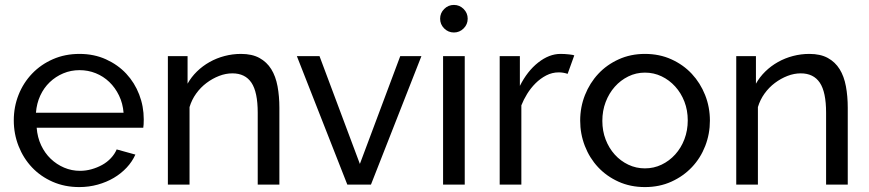

<svg xmlns="http://www.w3.org/2000/svg" viewBox="-20 -750 3530 780"><path d="M302 10Q243 10 194 -11.5Q145 -33 110 -70Q75 -107 55.5 -156.5Q36 -206 36 -261Q36 -316 55.5 -365Q75 -414 110.5 -451Q146 -488 195 -509.5Q244 -531 303 -531Q362 -531 410.5 -509Q459 -487 493 -450.5Q527 -414 545.5 -366Q564 -318 564 -265Q564 -254 563.5 -245Q563 -236 562 -231H129Q132 -192 147 -160Q162 -128 186 -105Q210 -82 240.5 -69Q271 -56 305 -56Q329 -56 352 -62.5Q375 -69 395 -80Q415 -91 430.5 -107.5Q446 -124 454 -143L530 -122Q517 -93 494.5 -69Q472 -45 442.5 -27.5Q413 -10 377 0Q341 10 302 10ZM482 -292Q479 -330 463.5 -362Q448 -394 424 -417Q400 -440 369 -452.5Q338 -465 303 -465Q268 -465 237 -452Q206 -439 182 -416Q158 -393 143.5 -361.5Q129 -330 126 -292Z M1115 0H1027V-292Q1027 -376 1001.5 -414Q976 -452 924 -452Q897 -452 870 -441.5Q843 -431 819 -413Q795 -395 777 -370Q759 -345 750 -315V0H662V-522H742V-410Q757 -437 780 -459.5Q803 -482 831.5 -498Q860 -514 892.5 -522.5Q925 -531 959 -531Q1004 -531 1034 -514.5Q1064 -498 1082 -469Q1100 -440 1107.5 -399.5Q1115 -359 1115 -312Z M1391 0 1186 -522H1278L1442 -84L1606 -522H1692L1487 0Z M1780 0V-522H1868V0ZM1768 -674Q1768 -697 1784.5 -713.5Q1801 -730 1824 -730Q1847 -730 1863.5 -713.5Q1880 -697 1880 -674Q1880 -651 1863.5 -634.5Q1847 -618 1824 -618Q1801 -618 1784.5 -634.5Q1768 -651 1768 -674Z M2286 -450Q2268 -456 2250 -456Q2223 -456 2199 -443.5Q2175 -431 2155.5 -411.5Q2136 -392 2121.5 -368.5Q2107 -345 2098 -322V0H2010V-522H2092V-401Q2122 -461 2166.5 -496Q2211 -531 2257 -531Q2274 -531 2292 -529Q2310 -527 2313 -525Z M2600 10Q2541 10 2492.5 -12Q2444 -34 2409.5 -71Q2375 -108 2356 -157Q2337 -206 2337 -260Q2337 -315 2356.5 -364Q2376 -413 2410.5 -450Q2445 -487 2493.5 -509Q2542 -531 2600 -531Q2659 -531 2707.5 -509Q2756 -487 2790.5 -450Q2825 -413 2844.5 -364Q2864 -315 2864 -260Q2864 -206 2845 -157Q2826 -108 2791 -71Q2756 -34 2707.5 -12Q2659 10 2600 10ZM2427 -259Q2427 -218 2440.5 -183Q2454 -148 2477.5 -122Q2501 -96 2532.5 -81Q2564 -66 2600 -66Q2636 -66 2667.5 -81Q2699 -96 2723 -122.5Q2747 -149 2760.5 -184.5Q2774 -220 2774 -261Q2774 -302 2760.5 -337Q2747 -372 2723 -398.5Q2699 -425 2667.5 -440Q2636 -455 2600 -455Q2564 -455 2532.5 -439.5Q2501 -424 2477.5 -397.5Q2454 -371 2440.5 -335.5Q2427 -300 2427 -259Z M3424 0H3336V-292Q3336 -376 3310.5 -414Q3285 -452 3233 -452Q3206 -452 3179 -441.5Q3152 -431 3128 -413Q3104 -395 3086 -370Q3068 -345 3059 -315V0H2971V-522H3051V-410Q3066 -437 3089 -459.5Q3112 -482 3140.5 -498Q3169 -514 3201.5 -522.5Q3234 -531 3268 -531Q3313 -531 3343 -514.5Q3373 -498 3391 -469Q3409 -440 3416.5 -399.5Q3424 -359 3424 -312Z"/></svg>

Font: Rising Sun
Style: Regular
Weight: 400
Designer: Matt McInerney, Pablo Impallari, Rodrigo Fuenzalida (Raleway font), Stephen Hutchings (Greek), Cristiano Sobral (main ch
Foundry: The Rising Sun Project Authors
Version: Version 4.327; ttfautohint (v1.8.4.7-5d5b-dirty)